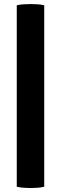

<svg xmlns="http://www.w3.org/2000/svg" viewBox="-20 -800 308 968"><path d="M64.5 -773.5Q81 -777.5 102.2 -778.5Q123.5 -779.5 135.5 -779.5Q149 -779.5 167.5 -778.5Q186 -777.5 203 -773.5V141.5Q186 145.5 167.5 146.8Q149 148 135.5 148Q123.5 148 102.2 146.8Q81 145.5 64.5 141.5Z"/></svg>

Font: Signika Negative SC
Style: Bold
Weight: 700
Designer: Anna Giedryś
Foundry: Anna Giedryś
Version: Version 2.000; ttfautohint (v1.8.3) -l 8 -r 50 -G 200 -x 9 -